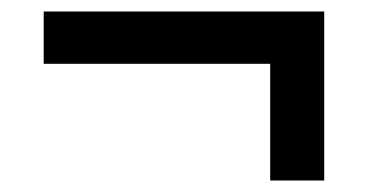

<svg xmlns="http://www.w3.org/2000/svg" viewBox="-20 -453 640 334"><path d="M450 -139V-342H56V-433H544V-139Z"/></svg>

Font: Nunito Sans 6pt
Style: Bold
Weight: 700
Version: Version 3.101;gftools[0.9.27]